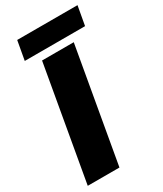

<svg xmlns="http://www.w3.org/2000/svg" viewBox="-213 -942 871 1023"><g transform="rotate(-30 222.5 -430.5)"><path d="M329 -700H134L11 0H206ZM445 -861H74L53 -744H424Z"/></g></svg>

Font: Geom Black
Style: Bold Italic
Weight: 900
Italic angle: -10°
Version: Version 1.102